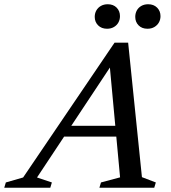

<svg xmlns="http://www.w3.org/2000/svg" viewBox="-87 -885 804 905"><path d="M183 -241 200 -292H521.5L504 -241ZM582 -50 647.5 -25 640 0H381.5L389 -25L479 -49L427.5 -604L456.5 -605L87.5 -48.5L157.5 -25L150 0H-67L-59.5 -25L22 -48.5L453 -684H517ZM417.5 -749.5Q391.5 -749.5 375.5 -765.5Q359.5 -781.5 359.5 -805.5Q359.5 -822 367 -835.5Q374.5 -849 388.5 -857Q402.5 -865 421 -865Q447 -865 462.8 -849Q478.5 -833 478.5 -809Q478.5 -792.5 471.2 -779.2Q464 -766 450.2 -757.8Q436.5 -749.5 417.5 -749.5ZM608 -749.5Q582 -749.5 566.2 -765.5Q550.5 -781.5 550.5 -805.5Q550.5 -822 557.8 -835.5Q565 -849 579 -857Q593 -865 611.5 -865Q637.5 -865 653.5 -849Q669.5 -833 669.5 -809Q669.5 -792.5 662 -779.2Q654.5 -766 640.8 -757.8Q627 -749.5 608 -749.5Z"/></svg>

Font: Newsreader 16pt Medium
Style: Italic
Weight: 500
Italic angle: -17°
Designer: Hugues Gentile
Foundry: Production Type
Version: Version 1.003